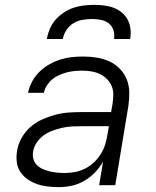

<svg xmlns="http://www.w3.org/2000/svg" viewBox="-20 -760 640 788"><path d="M223 8Q200 8 177 5.5Q154 3 133.5 -4Q113 -11 95 -23Q77 -35 64.5 -53Q52 -71 49 -93.5Q46 -116 50 -140Q54 -167 68 -192.5Q82 -218 103.5 -237.5Q125 -257 151.5 -269Q178 -281 205.5 -288.5Q233 -296 260 -298Q287 -300 314 -300H436L442 -335Q445 -354 445 -373Q445 -392 437.5 -408.5Q430 -425 417.5 -437Q405 -449 389 -456.5Q373 -464 355 -467Q337 -470 318 -470Q302 -470 286 -468.5Q270 -467 254.5 -463Q239 -459 223 -452Q207 -445 194.5 -434.5Q182 -424 172.5 -409.5Q163 -395 160 -379H95Q100 -403 112 -425.5Q124 -448 142 -465.5Q160 -483 182 -495.5Q204 -508 227.5 -515.5Q251 -523 274.5 -525.5Q298 -528 322 -528Q350 -528 377.5 -523.5Q405 -519 429 -508Q453 -497 471.5 -478Q490 -459 500 -434.5Q510 -410 510.5 -382Q511 -354 507 -326L453 0H387L403 -97Q390 -73 370 -52.5Q350 -32 326 -18Q302 -4 275.5 2Q249 8 223 8ZM247 -50Q267 -50 288 -54Q309 -58 329 -68Q349 -78 365.5 -93.5Q382 -109 393.5 -127.5Q405 -146 411.5 -166.5Q418 -187 421 -208L427 -242H314Q295 -242 275 -241Q255 -240 235.5 -235.5Q216 -231 196.5 -224Q177 -217 160 -205Q143 -193 131 -175.5Q119 -158 116 -138Q113 -122 117 -107.5Q121 -93 131.5 -82.5Q142 -72 156 -66Q170 -60 184.5 -56.5Q199 -53 215 -51.5Q231 -50 247 -50ZM172 -600Q176 -621 184.5 -641.5Q193 -662 208 -679Q223 -696 242 -708.5Q261 -721 281.5 -728Q302 -735 323.5 -737.5Q345 -740 366 -740Q387 -740 407.5 -737.5Q428 -735 446.5 -728Q465 -721 480 -708.5Q495 -696 504 -679Q513 -662 515.5 -641.5Q518 -621 514 -600H448Q451 -619 445.5 -636.5Q440 -654 426 -664.5Q412 -675 394 -678.5Q376 -682 357 -682Q338 -682 318 -678.5Q298 -675 281 -664.5Q264 -654 252.5 -636.5Q241 -619 238 -600Z"/></svg>

Font: Iosevka Aile Light Oblique
Style: Regular
Weight: 300
Italic angle: -9°
Designer: Belleve Invis
Foundry: Belleve Invis
Version: Version 31.1.0; ttfautohint (v1.8.4)